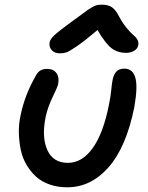

<svg xmlns="http://www.w3.org/2000/svg" viewBox="-20 -795 637 825"><path d="M236.8 -565.9Q215.3 -565.9 202.9 -578.9Q190.4 -591.8 192.9 -610.8Q194.3 -625 212.4 -642.6Q230.5 -660.2 293.9 -706.1Q308.6 -716.3 329.1 -731.7Q349.6 -747.1 357.2 -752.4Q364.7 -757.8 376.7 -764.6Q388.7 -771.5 397.5 -773.2Q406.2 -774.9 418 -774.9Q444.8 -774.9 460.9 -763.9Q477.1 -752.9 491.2 -725.1Q505.9 -697.3 523.4 -675.8Q541 -654.3 552.5 -645Q564 -635.7 570.3 -624.5Q576.7 -613.3 574.2 -600.1Q571.3 -585.9 556.4 -576.9Q541.5 -567.9 522 -567.9Q485.4 -567.9 459.2 -587.9Q433.1 -607.9 398.9 -666Q344.2 -619.6 310.8 -596.7Q277.3 -573.7 265.1 -569.8Q252.9 -565.9 236.8 -565.9ZM269 9.8Q227.5 9.8 192.9 -2.4Q158.2 -14.6 134.5 -36.4Q110.8 -58.1 93.5 -87.6Q76.2 -117.2 69.1 -151.9Q62 -186.5 61 -224.4Q60.1 -262.2 68.8 -300.8Q86.4 -387.7 134.8 -471.2Q148.9 -499 182.1 -499Q209.5 -499 222.4 -481.2Q235.4 -463.4 230 -435.1Q227.5 -420.9 206.5 -378.7Q185.5 -336.4 175.8 -291Q158.7 -204.6 183.6 -149.9Q208.5 -95.2 272 -95.2Q332.5 -95.2 378.2 -158.4Q423.8 -221.7 448.2 -345.2Q454.6 -375 457.8 -406.5Q460.9 -438 463.9 -452.1Q468.8 -476.1 480.5 -488Q492.2 -500 515.1 -500Q549.8 -500 561.3 -461.9Q572.8 -423.8 557.1 -335Q522.9 -163.6 447 -76.9Q371.1 9.8 269 9.8Z"/></svg>

Font: Shantell Sans Normal
Style: Italic
Weight: 500
Italic angle: -11.31°
Designer: Stephen Nixon, Anya Danilova, Shantell Martin
Foundry: Arrow Type
Version: Version 1.006;[559af2be0]